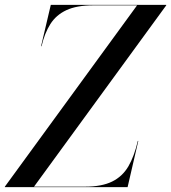

<svg xmlns="http://www.w3.org/2000/svg" viewBox="-70 -770 704 790"><path d="M494 -748H314Q245.5 -748 203.2 -728.2Q161 -708.5 137.2 -671Q113.5 -633.5 101 -580H99L139 -750H614V-748L70 -2H280Q348.5 -2 391 -22.8Q433.5 -43.5 458 -85.2Q482.5 -127 497 -190H499L455 0H-50V-2Z"/></svg>

Font: Bodoni* 96pt
Style: Italic
Weight: 400
Italic angle: -13°
Version: Version 2.3